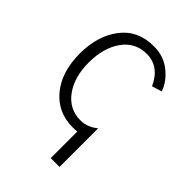

<svg xmlns="http://www.w3.org/2000/svg" viewBox="-213 -625 916 916"><g transform="rotate(45 245.0 -167.0)"><path d="M46.9 -255.9Q46.9 -375 106 -452.6Q165 -530.3 273.4 -530.3Q338.9 -530.3 386.7 -492.2Q434.6 -454.1 451.2 -404.3L401.4 -388.7Q359.4 -480.5 274.4 -480.5Q197.3 -480.5 152.3 -417.5Q107.4 -354.5 107.4 -255.9Q107.4 -156.2 153.3 -94.2Q199.2 -32.2 274.4 -32.2Q321.3 -32.2 361.3 -65.4V195.3H301.8V15.6Q290 17.6 272.5 17.6Q170.9 17.6 108.9 -57.1Q46.9 -131.8 46.9 -255.9Z"/></g></svg>

Font: Gothic A1 Light
Style: Regular
Weight: 300
Version: Version 2.50